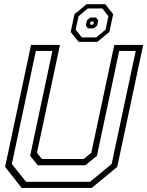

<svg xmlns="http://www.w3.org/2000/svg" viewBox="-20 -920 721 940"><path d="M86 0 5 -103 132 -700H273.5L161 -172L185 -141.5H390L427 -172L539.5 -700H681L554 -103L429 0ZM107.5 -30H421L526.5 -117L644.5 -670.5H563.5L454.5 -157L398 -111H165L127.5 -157L236.5 -670.5H155.5L38 -117ZM365 -715 326 -763.5 344.5 -850.5 404 -899.5H495.5L534 -850.5L515.5 -763.5L456.5 -715ZM380.5 -737H451L497 -775L510.5 -840.5L481 -878.5H410L364.5 -840.5L350.5 -775ZM411 -781 400 -795 405.5 -820.5 422 -834H450L461 -820.5L455.5 -795L439 -781ZM424.5 -799H433L437.5 -803L439.5 -811.5L436 -815H427.5L423 -811.5L421 -803Z"/></svg>

Font: Tourney Light
Style: Italic
Weight: 300
Italic angle: -12°
Version: Version 1.015